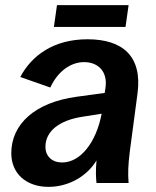

<svg xmlns="http://www.w3.org/2000/svg" viewBox="-20 -713 609 748"><path d="M169 15C246 15 318 -25 356 -88C352 -46 354 -17 356 0H481C478 -37 479 -70 486 -125L516 -351C534 -492 460 -560 321 -560C188 -560 103 -496 59 -413L176 -372C205 -435 255 -471 308 -471C363 -471 400 -433 391 -372L388 -351L278 -336C117 -314 24 -230 24 -116C24 -37 82 15 169 15ZM190 -608H469L481 -693H202ZM157 -141C157 -202 211 -244 300 -258L376 -270C355 -159 294 -80 222 -80C183 -80 157 -104 157 -141Z"/></svg>

Font: Ronzino Bold
Style: Italic
Weight: 700
Italic angle: -8°
Designer: Nunzio Mazzaferro
Foundry: Collletttivo
Version: Version 1.000;Glyphs 3.3 (3337)